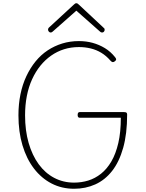

<svg xmlns="http://www.w3.org/2000/svg" viewBox="-20 -1148 905 1187"><path d="M438 19Q362 19 299 -13.5Q236 -46 190 -106Q144 -166 119 -249.5Q94 -333 94 -435Q94 -504 106.5 -565Q119 -626 143 -677Q167 -728 200 -768.5Q233 -809 274.5 -836.5Q316 -864 364.5 -879Q413 -894 468 -894Q513 -894 553 -883Q593 -872 628.5 -850.5Q664 -829 691 -795Q698 -787 698 -781Q698 -775 690 -769Q682 -763 676 -764Q670 -765 662 -774Q637 -803 606.5 -821.5Q576 -840 541 -848.5Q506 -857 468 -857Q419 -857 376 -843.5Q333 -830 296 -804Q259 -778 229.5 -741.5Q200 -705 178.5 -658Q157 -611 146 -555Q135 -499 135 -435Q135 -341 157 -264.5Q179 -188 219 -133Q259 -78 315 -48.5Q371 -19 438 -19Q484 -19 526 -32Q568 -45 604.5 -74Q641 -103 668.5 -150Q696 -197 711.5 -264Q727 -331 727 -420H472Q467 -420 463.5 -424Q460 -428 460 -437Q460 -447 463.5 -451Q467 -455 472 -455H747Q758 -455 762 -451.5Q766 -448 766 -440Q766 -321 741.5 -234Q717 -147 673 -91Q629 -35 569 -8Q509 19 438 19ZM293 -947Q287 -947 282 -952.5Q277 -958 277 -965Q277 -968 278 -971Q279 -974 282 -977L436 -1119Q441 -1124 444.5 -1126Q448 -1128 452 -1128Q456 -1128 459.5 -1126Q463 -1124 468 -1119L622 -975Q625 -973 626 -970Q627 -967 627 -964Q627 -957 622.5 -952Q618 -947 611 -947Q607 -947 604 -948.5Q601 -950 598 -953L452 -1082L306 -953Q303 -950 300 -948.5Q297 -947 293 -947Z"/></svg>

Font: Playwrite HR Lijeva Thin
Style: Regular
Weight: 250
Designer: Veronika Burian, José Scaglione
Foundry: TypeTogether
Version: Version 1.002